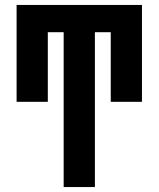

<svg xmlns="http://www.w3.org/2000/svg" viewBox="-20 -755 640 775"><path d="M237 0V-625H173V-344H47V-735H553V-344H427V-625H363V0Z"/></svg>

Font: Iosevka Custom XBdEx
Style: Regular
Weight: 800
Width: 7
Monospace: yes
Designer: Belleve Invis
Foundry: Belleve Invis
Version: Version 11.2.4; ttfautohint (v1.8.4)